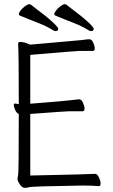

<svg xmlns="http://www.w3.org/2000/svg" viewBox="-20 -895 540 920"><path d="M454 -3Q422 -6 377 -6Q131 -2 121.5 1.5Q112 5 99 5Q86 5 75 -11.5Q64 -28 64 -36Q64 -44 67 -57.5Q70 -71 70 -345V-348Q58 -355 52 -369.5Q46 -384 46 -391.5Q46 -399 53 -399L70 -396V-402Q70 -643 67 -679V-685Q67 -694 76 -694Q98 -694 124 -681L371 -703Q399 -707 409 -707Q419 -707 426.5 -691Q434 -675 434 -663Q434 -651 425 -651H361Q346 -651 125 -632V-398Q302 -412 326 -415.5Q350 -419 360 -419Q370 -419 377.5 -403Q385 -387 385 -374.5Q385 -362 377 -362H313Q299 -362 125 -349V-54Q416 -60 436 -62Q446 -62 454 -45Q462 -28 462 -15.5Q462 -3 454 -3ZM246 -746Q243 -746 236 -749Q205 -769 162 -785.5Q119 -802 74 -821Q70 -823 70 -828Q70 -833 78.5 -844.5Q87 -856 100 -865.5Q113 -875 121 -875L126 -874L200 -817Q259 -768 259 -757Q259 -746 246 -746ZM416 -746Q413 -746 406 -749Q375 -769 332 -785.5Q289 -802 244 -821Q240 -823 240 -828Q240 -833 248.5 -844.5Q257 -856 270 -865.5Q283 -875 291 -875L296 -874L370 -817Q429 -768 429 -757Q429 -746 416 -746Z"/></svg>

Font: LXGW WenKai Mono TC Light
Style: Regular
Weight: 300
Designer: LXGW / Fontworks Inc.
Foundry: LXGW / Fontworks Inc.
Version: Version 1.330